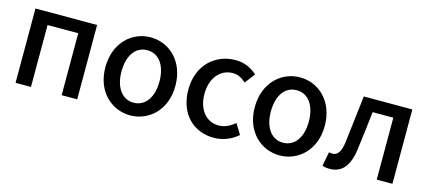

<svg xmlns="http://www.w3.org/2000/svg" viewBox="-49 -962 3057 1372"><g transform="rotate(15 1480.0 -275.5)"><path d="M86 -550V0H200V-458H427V0H542V-550Z M936 13C1072 13 1195 -93 1195 -274C1195 -458 1072 -564 936 -564C800 -564 677 -458 677 -274C677 -93 800 13 936 13ZM936 -81C851 -81 796 -158 796 -274C796 -391 848 -469 936 -469C1024 -469 1077 -391 1077 -274C1077 -158 1023 -81 936 -81Z M1554 13C1618 13 1681 -10 1732 -55L1685 -131C1652 -103 1612 -81 1565 -81C1473 -81 1410 -158 1410 -274C1410 -391 1477 -469 1568 -469C1607 -469 1636 -453 1667 -426L1724 -501C1684 -536 1635 -564 1563 -564C1418 -564 1291 -458 1291 -274C1291 -93 1405 13 1554 13Z M2041 13C2177 13 2300 -93 2300 -274C2300 -458 2177 -564 2041 -564C1905 -564 1782 -458 1782 -274C1782 -93 1905 13 2041 13ZM2041 -81C1956 -81 1901 -158 1901 -274C1901 -391 1953 -469 2041 -469C2129 -469 2182 -391 2182 -274C2182 -158 2128 -81 2041 -81Z M2413 13C2502 13 2554 -49 2570 -172C2583 -268 2594 -362 2605 -458H2758V0H2874V-550H2515C2500 -433 2489 -320 2474 -203C2465 -127 2440 -97 2404 -97C2392 -97 2383 -98 2378 -101L2358 4C2375 11 2390 13 2413 13Z"/></g></svg>

Font: Spoqa Han Sans Neo Medium
Style: Regular
Weight: 500
Designer: [Spoqa Han Sans Neo] Dong-huui Kim ___ Younghwa Kang ___ Yujin Lee ___ [Noto Sans] Ryoko NISHIZUKA ____ (kana & ideograp
Foundry: Spoqa (http://www.spoqa-han-sans.com)
Version: Version 1.100;hotconv 1.0.109;makeotfexe 2.5.65596